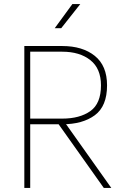

<svg xmlns="http://www.w3.org/2000/svg" viewBox="-20 -927 611 947"><path d="M100 0V-700H287Q387 -700 447.5 -651.5Q508 -603 508 -506Q508 -403 447.5 -358.5Q387 -314 287 -314H114V-342H287Q373 -342 425.5 -379Q478 -416 478 -506Q478 -589 425.5 -630.5Q373 -672 287 -672H116L129 -685V0ZM492 0 260 -327H297L529 0ZM250 -788 337 -907H376L282 -788Z"/></svg>

Font: SUSE Thin
Style: Regular
Weight: 250
Designer: Rene Bieder
Foundry: SUSE
Version: Version 1.000